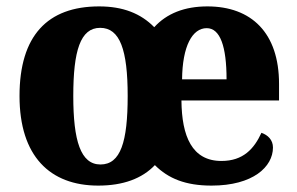

<svg xmlns="http://www.w3.org/2000/svg" viewBox="-20 -570 928 600"><path d="M287 10C365 10 424 -12 464 -54C506 -12 560 10 641 10C771 10 833 -49 833 -109C833 -133 817 -148 797 -155C774 -105 740 -67 672 -67C580 -67 548 -144 547 -256H852V-308C852 -467 766 -550 628 -550C557 -550 501 -528 462 -485C420 -528 364 -550 290 -550C128 -550 41 -458 41 -270C41 -82 136 10 287 10ZM294 -56C232 -56 209 -130 209 -270C209 -411 231 -483 293 -483C355 -483 379 -414 379 -270C379 -127 357 -56 294 -56ZM688 -322H549C550 -426 581 -482 626 -482C668 -482 688 -425 688 -322Z"/></svg>

Font: Noto Serif Devanagari SemiCondensed ExtraBold
Style: Regular
Weight: 800
Width: 4
Designer: Universal Thirst, Indian Type Foundry and the Monotype Design Team
Foundry: Monotype Imaging Inc.
Version: Version 2.004